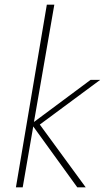

<svg xmlns="http://www.w3.org/2000/svg" viewBox="-20 -800 448 820"><path d="M367 -459 125 -279 212 -780H180L48 0H77L122 -260L310 0H346L150 -268L408 -459Z"/></svg>

Font: Jost* 200 Thin Italic
Style: Italic
Weight: 200
Italic angle: -10°
Version: Version 3.200; ttfautohint (v0.97) -l 8 -r 50 -G 200 -x 14 -